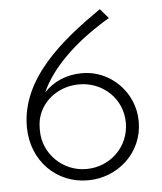

<svg xmlns="http://www.w3.org/2000/svg" viewBox="-49 -689 627 741"><g transform="rotate(-5 264.5 -319.0)"><path d="M276 -406C215 -406 164 -384 127 -344C164 -429 254 -525 397 -609L365 -646C215 -542 45 -407 45 -218C45 -86 141 8 262 8C378 8 477 -80 477 -201C477 -316 384 -406 276 -406ZM260 -36C168 -36 94 -110 94 -199V-210C94 -297 168 -364 260 -364C352 -364 427 -294 427 -201C427 -107 352 -36 260 -36Z"/></g></svg>

Font: Sulaf Light
Style: Regular
Weight: 300
Designer: Bandar Raffah (Arabic) and Santiago Orozco (Latin)
Foundry: Caramella and Typemade
Version: Version 1.005;PS 001.005;hotconv 1.0.88;makeotf.lib2.5.64775